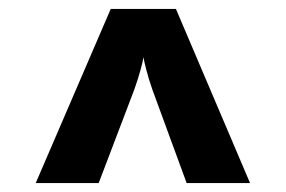

<svg xmlns="http://www.w3.org/2000/svg" viewBox="-20 -750 640 430"><path d="M60 -340 228 -730H374L540 -340H398L321 -550Q313 -573 308 -592.5Q303 -612 301 -622Q300 -612 294.5 -592.5Q289 -573 281 -550L201 -340Z"/></svg>

Font: Tiny ExtraBold
Style: Regular
Weight: 800
Designer: Philipp Nurullin, Konstantin Bulenkov
Foundry: JetBrains
Version: Version 2.251; ttfautohint (v1.8.4.7-5d5b)